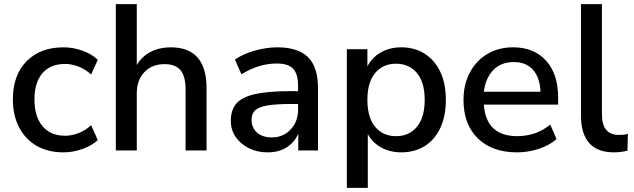

<svg xmlns="http://www.w3.org/2000/svg" viewBox="-20 -725 3054 925"><path d="M286 9Q211 9 156.5 -22.5Q102 -54 72 -111.5Q42 -169 42 -247Q42 -363 108 -430Q174 -497 286 -497Q332 -497 377 -481Q422 -465 451 -437L419 -366Q391 -392 357.5 -404.5Q324 -417 294 -417Q223 -417 184.5 -372.5Q146 -328 146 -246Q146 -164 184.5 -117.5Q223 -71 294 -71Q324 -71 357.5 -83.5Q391 -96 419 -122L451 -50Q422 -23 376.5 -7Q331 9 286 9Z M538 0V-705H639V-412Q664 -454 706.5 -475.5Q749 -497 802 -497Q975 -497 975 -301V0H874V-295Q874 -358 849.5 -387Q825 -416 773 -416Q712 -416 675.5 -377.5Q639 -339 639 -276V0Z M1270 9Q1219 9 1179 -11Q1139 -31 1115.5 -65Q1092 -99 1092 -142Q1092 -196 1119.5 -227Q1147 -258 1210.5 -272Q1274 -286 1382 -286H1416V-312Q1416 -369 1392 -394Q1368 -419 1313 -419Q1271 -419 1229 -406.5Q1187 -394 1143 -367L1112 -438Q1150 -465 1207 -481Q1264 -497 1316 -497Q1416 -497 1464 -449.5Q1512 -402 1512 -301V0H1417V-81Q1399 -39 1361 -15Q1323 9 1270 9ZM1290 -63Q1344 -63 1380 -101Q1416 -139 1416 -197V-224H1383Q1310 -224 1268.5 -217Q1227 -210 1209.5 -193.5Q1192 -177 1192 -148Q1192 -110 1218 -86.5Q1244 -63 1290 -63Z M1651 180V-488H1750V-405Q1771 -447 1814 -472Q1857 -497 1913 -497Q1978 -497 2026.5 -466Q2075 -435 2101.5 -378.5Q2128 -322 2128 -244Q2128 -166 2101.5 -109Q2075 -52 2026.5 -21.5Q1978 9 1913 9Q1859 9 1816.5 -14.5Q1774 -38 1752 -79V180ZM1888 -69Q1951 -69 1988.5 -114Q2026 -159 2026 -244Q2026 -329 1988.5 -373.5Q1951 -418 1888 -418Q1825 -418 1787.5 -373.5Q1750 -329 1750 -244Q1750 -159 1787.5 -114Q1825 -69 1888 -69Z M2471 9Q2351 9 2282 -58.5Q2213 -126 2213 -243Q2213 -318 2243.5 -375.5Q2274 -433 2328 -465Q2382 -497 2452 -497Q2553 -497 2611 -432.5Q2669 -368 2669 -255V-221H2311Q2322 -69 2472 -69Q2514 -69 2554.5 -82Q2595 -95 2631 -125L2661 -55Q2628 -25 2576 -8Q2524 9 2471 9ZM2456 -426Q2393 -426 2356 -387Q2319 -348 2311 -283H2584Q2581 -351 2548 -388.5Q2515 -426 2456 -426Z M2938 9Q2858 9 2818.5 -36Q2779 -81 2779 -168V-705H2880V-174Q2880 -75 2961 -75Q2973 -75 2983.5 -76Q2994 -77 3005 -80L3003 1Q2969 9 2938 9Z"/></svg>

Font: Nunito Sans SemiBold
Style: Regular
Weight: 600
Designer: Vernon Adams
Foundry: Vernon Adams
Version: Version 3.101; ttfautohint (v1.8.4.7-5d5b);gftools[0.9.27]